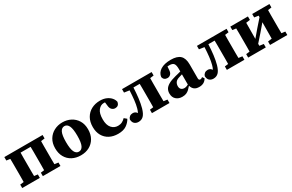

<svg xmlns="http://www.w3.org/2000/svg" viewBox="129 -1573 4030 2652"><g transform="rotate(-30 2144.0 -247.0)"><path d="M29 0V-55L88 -62Q89 -100 89 -140.5Q89 -181 89 -215V-279Q89 -313 89 -353.5Q89 -394 88 -431L29 -439V-494H639V-439L579 -431Q578 -394 578 -353.5Q578 -313 578 -279V-215Q578 -181 578 -140.5Q578 -100 579 -63L639 -55V0H358V-55L414 -62Q415 -100 415 -140.5Q415 -181 415 -215V-279Q415 -314 415 -356Q415 -398 414 -435H254Q253 -398 253 -356Q253 -314 253 -279V-215Q253 -181 253 -140.5Q253 -100 254 -62L310 -55V0Z M960 15Q883 15 823.5 -16.5Q764 -48 730.5 -107Q697 -166 697 -247Q697 -329 732.5 -387.5Q768 -446 828 -477.5Q888 -509 960 -509Q1033 -509 1092.5 -478Q1152 -447 1187.5 -389Q1223 -331 1223 -249Q1223 -167 1189 -108Q1155 -49 1096 -17Q1037 15 960 15ZM960 -43Q1004 -43 1027 -90Q1050 -137 1050 -246Q1050 -354 1027 -402Q1004 -450 960 -450Q916 -450 893 -402.5Q870 -355 870 -247Q870 -139 893 -91Q916 -43 960 -43Z M1554 15Q1476 15 1417.5 -16Q1359 -47 1326.5 -104.5Q1294 -162 1294 -241Q1294 -325 1328.5 -385Q1363 -445 1423.5 -477Q1484 -509 1561 -509Q1618 -509 1661 -490Q1704 -471 1730.5 -440.5Q1757 -410 1764 -373Q1752 -312 1695 -312Q1664 -312 1642 -334Q1620 -356 1617 -403L1611 -453Q1606 -454 1600.5 -454Q1595 -454 1590 -454Q1541 -454 1503.5 -408Q1466 -362 1466 -265Q1466 -174 1506 -128Q1546 -82 1607 -82Q1645 -82 1673.5 -96.5Q1702 -111 1725 -136L1765 -103Q1737 -52 1687 -18.5Q1637 15 1554 15Z M1880 13Q1841 13 1816.5 -9Q1792 -31 1790 -77Q1798 -103 1818 -118Q1838 -133 1868 -133Q1908 -133 1931 -98Q1939 -112 1944.5 -127Q1950 -142 1955 -160Q1969 -211 1976.5 -277.5Q1984 -344 1988 -427L1906 -439V-494H2378V-439L2319 -431Q2318 -394 2318 -353.5Q2318 -313 2318 -279V-215Q2318 -181 2318 -140.5Q2318 -100 2319 -63L2378 -55V0H2098V-55L2154 -62Q2155 -100 2155 -140.5Q2155 -181 2155 -215V-279Q2155 -314 2155 -356Q2155 -398 2154 -435H2054Q2050 -347 2040.5 -269Q2031 -191 2013 -125Q1991 -49 1959 -18Q1927 13 1880 13Z M2847 14Q2798 14 2770 -8Q2742 -30 2731 -70H2728Q2708 -46 2688 -27Q2668 -8 2642 3.5Q2616 15 2577 15Q2518 15 2480 -19Q2442 -53 2442 -114Q2442 -152 2459 -182Q2476 -212 2518.5 -236.5Q2561 -261 2636 -280Q2659 -285 2681 -291Q2703 -297 2725 -303V-343Q2725 -405 2706 -429Q2687 -453 2640 -453Q2632 -453 2623.5 -452.5Q2615 -452 2606 -451L2603 -408Q2602 -357 2580 -334.5Q2558 -312 2529 -312Q2472 -312 2458 -366Q2465 -431 2525 -470Q2585 -509 2691 -509Q2792 -509 2839 -464.5Q2886 -420 2886 -322V-101Q2886 -69 2912 -69Q2929 -69 2946 -85L2968 -54Q2932 14 2847 14ZM2593 -143Q2593 -110 2611.5 -92.5Q2630 -75 2661 -75Q2691 -75 2725 -95V-257Q2711 -253 2697.5 -249Q2684 -245 2671 -241Q2628 -228 2610.5 -202.5Q2593 -177 2593 -143Z M3075 13Q3036 13 3011.5 -9Q2987 -31 2985 -77Q2993 -103 3013 -118Q3033 -133 3063 -133Q3103 -133 3126 -98Q3134 -112 3139.5 -127Q3145 -142 3150 -160Q3164 -211 3171.5 -277.5Q3179 -344 3183 -427L3101 -439V-494H3573V-439L3514 -431Q3513 -394 3513 -353.5Q3513 -313 3513 -279V-215Q3513 -181 3513 -140.5Q3513 -100 3514 -63L3573 -55V0H3293V-55L3349 -62Q3350 -100 3350 -140.5Q3350 -181 3350 -215V-279Q3350 -314 3350 -356Q3350 -398 3349 -435H3249Q3245 -347 3235.5 -269Q3226 -191 3208 -125Q3186 -49 3154 -18Q3122 13 3075 13Z M3982 -439V-494H4257V-439L4199 -431Q4198 -394 4198 -353.5Q4198 -313 4198 -279V-215Q4198 -181 4198 -140.5Q4198 -100 4199 -62L4257 -55V0H3982V-55L4045 -64L4047 -325L3948 -209L3848 -96V-64L3914 -55V0H3633V-55L3691 -62Q3692 -100 3692 -140.5Q3692 -181 3692 -215V-279Q3692 -313 3692 -353.5Q3692 -394 3691 -431L3633 -439V-494H3914V-439L3850 -430L3848 -174L3943 -286L4047 -404L4048 -429Z"/></g></svg>

Font: Source Serif 4 SmText
Style: Bold
Weight: 700
Designer: Frank Grießhammer
Foundry: Adobe
Version: Version 4.005;hotconv 1.1.0;makeotfexe 2.6.0